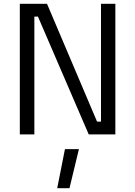

<svg xmlns="http://www.w3.org/2000/svg" viewBox="-20 -712 716 1017"><path d="M324 78H398L348 285H283ZM85 0V-692H229L494 -68H515V-692H591V0H450L181 -624H162V0Z"/></svg>

Font: TitilliumWeb-Regular
Style: Regular
Weight: 400
Version: Version 1.001;PS 57.000;hotconv 1.0.70;makeotf.lib2.5.55311